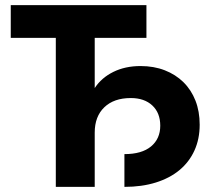

<svg xmlns="http://www.w3.org/2000/svg" viewBox="-20 -730 840 750"><path d="M198 0V-582H22V-710H552V-582H350V-386Q376 -426 422.5 -449Q469 -472 529 -472Q581 -472 623.5 -455.5Q666 -439 696.5 -409Q727 -379 743.5 -337Q760 -295 760 -243Q760 -187 739.5 -142Q719 -97 681 -65.5Q643 -34 588.5 -17Q534 0 466 0V-128Q534 -128 570 -158Q606 -188 606 -239Q606 -289 575 -318Q544 -347 491 -347Q425 -347 387.5 -311Q350 -275 350 -212V0Z"/></svg>

Font: Geist
Style: Bold
Weight: 400
Designer: Basement.studio, Andrés Briganti, Mateo Zaragoza
Foundry: Basement.studio, Vercel, Andrés Briganti, Guido Ferreyra, Mateo Zaragoza
Version: Version 1.401